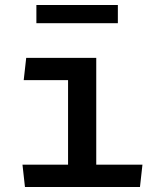

<svg xmlns="http://www.w3.org/2000/svg" viewBox="-20 -753 660 773"><path d="M85.5 -520 75.5 -430.5H254V-90H70.5L80.5 0H543.5L553.5 -90H367.5V-520ZM126.5 -659.5H454.5V-733H126.5Z"/></svg>

Font: Monaspace Argon Medium
Style: Regular
Weight: 500
Designer: Riley Cran & the Lettermatic Team
Foundry: Lettermatic
Version: Version 1.000 (Monaspace Argon)